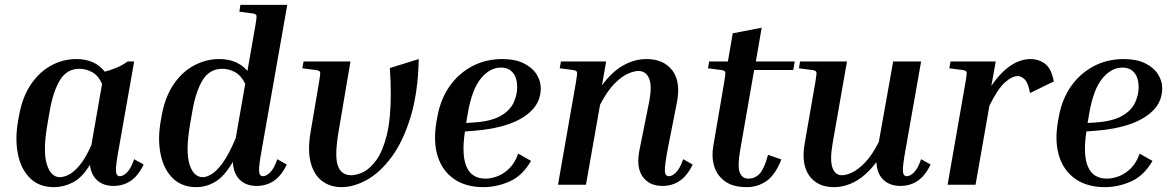

<svg xmlns="http://www.w3.org/2000/svg" viewBox="-20 -760 4819 790"><path d="M447 5Q406 5 380.5 -17.5Q355 -40 350 -82Q318 -29 280 -9.5Q242 10 202 10Q141 10 103.5 -27Q66 -64 53.5 -127Q41 -190 55 -266L59 -288Q73 -363 108 -414Q143 -465 191.5 -491Q240 -517 294 -517Q371 -517 411 -465Q434 -471 458.5 -481Q483 -491 505 -507H532L469 -150Q456 -80 457 -57.5Q458 -35 473 -35Q487 -35 503 -51Q519 -67 532 -105L571 -83Q549 -37 518 -16Q487 5 447 5ZM175 -248Q156 -138 172.5 -84.5Q189 -31 227 -31Q241 -31 261.5 -40.5Q282 -50 306.5 -78.5Q331 -107 356 -163L400 -415Q384 -450 358.5 -463.5Q333 -477 307 -477Q255 -477 226.5 -430Q198 -383 184 -300Z M1036 5Q992 5 966 -21Q940 -47 938 -94Q904 -35 866.5 -12.5Q829 10 788 10Q728 10 690.5 -27Q653 -64 640.5 -127Q628 -190 642 -266L646 -288Q660 -363 695 -414Q730 -465 779 -491Q828 -517 882 -517Q957 -517 998 -468L1031 -656Q1037 -690 1035 -696.5Q1033 -703 1018 -705L965 -712L969 -740H1162L1058 -150Q1045 -80 1046 -57.5Q1047 -35 1062 -35Q1076 -35 1092 -51Q1108 -67 1121 -105L1160 -83Q1138 -37 1107 -16Q1076 5 1036 5ZM762 -248Q743 -138 759.5 -84.5Q776 -31 815 -31Q829 -31 850 -43Q871 -55 896.5 -90Q922 -125 950 -192L989 -415Q972 -450 946.5 -463.5Q921 -477 895 -477Q842 -477 813.5 -430Q785 -383 771 -300Z M1224 -479 1229 -507H1422L1373 -218Q1356 -118 1370 -78.5Q1384 -39 1425 -39Q1448 -39 1475.5 -52.5Q1503 -66 1529 -102Q1555 -138 1571.5 -204.5Q1588 -271 1588 -376Q1588 -400 1587 -426Q1586 -452 1584 -480L1703 -517Q1700 -379 1669.5 -279Q1639 -179 1592 -115Q1545 -51 1490.5 -20.5Q1436 10 1385 10Q1339 10 1305.5 -15Q1272 -40 1258.5 -90.5Q1245 -141 1258 -217L1293 -423Q1299 -457 1297 -463.5Q1295 -470 1278 -472Z M2165 -98Q2130 -37 2077 -13.5Q2024 10 1969 10Q1896 10 1847.5 -24Q1799 -58 1780.5 -118.5Q1762 -179 1776 -260L1780 -282Q1793 -352 1829.5 -404.5Q1866 -457 1922 -487Q1978 -517 2047 -517Q2099 -517 2134 -500Q2169 -483 2187 -455.5Q2205 -428 2205 -397Q2205 -345 2170 -308Q2135 -271 2073.5 -249.5Q2012 -228 1931 -222L1893 -219Q1864 -25 1978 -25Q2000 -25 2026 -34.5Q2052 -44 2075.5 -67Q2099 -90 2112 -128ZM1905 -295 1898 -254 1930 -256Q2002 -261 2040.5 -283.5Q2079 -306 2093.5 -338Q2108 -370 2108 -401Q2108 -439 2090.5 -460.5Q2073 -482 2041 -482Q1996 -482 1959 -437.5Q1922 -393 1905 -295Z M2830 -83Q2808 -37 2777 -16Q2746 5 2706 5Q2651 5 2624 -33.5Q2597 -72 2611 -142L2650 -336Q2664 -405 2651 -436.5Q2638 -468 2607 -468Q2589 -468 2563 -456.5Q2537 -445 2507.5 -415Q2478 -385 2449 -329L2391 0H2276L2350 -423Q2356 -457 2354 -463.5Q2352 -470 2337 -472L2283 -479L2288 -507H2474L2457 -409Q2498 -465 2544.5 -491Q2591 -517 2640 -517Q2711 -517 2746.5 -470Q2782 -423 2765 -337L2728 -150Q2715 -81 2715.5 -58Q2716 -35 2732 -35Q2746 -35 2762 -51Q2778 -67 2791 -105Z M3195 -104Q3170 -40 3133.5 -15Q3097 10 3053 10Q2996 10 2963 -14Q2930 -38 2918.5 -76.5Q2907 -115 2915 -160L2960 -423Q2966 -457 2964 -463.5Q2962 -470 2947 -472L2893 -479L2898 -507H2975L2995 -623L3114 -646L3090 -507H3250L3244 -472H3083L3025 -139Q3014 -75 3024 -50Q3034 -25 3059 -25Q3088 -25 3107 -47Q3126 -69 3140 -123Z M3685 5Q3641 5 3614.5 -20.5Q3588 -46 3586 -93Q3546 -40 3502 -15Q3458 10 3411 10Q3343 10 3309.5 -37.5Q3276 -85 3291 -170L3335 -423Q3341 -457 3339 -463.5Q3337 -470 3321 -472L3267 -479L3272 -507H3465L3406 -171Q3394 -102 3405 -70.5Q3416 -39 3444 -39Q3462 -39 3486.5 -50.5Q3511 -62 3539.5 -91.5Q3568 -121 3596 -176L3655 -507H3770L3707 -150Q3694 -80 3695 -57.5Q3696 -35 3711 -35Q3725 -35 3741 -51Q3757 -67 3770 -105L3809 -83Q3787 -37 3756 -16Q3725 5 3685 5Z M4167 -447Q4145 -447 4115.5 -421.5Q4086 -396 4051 -325L3994 0H3879L3953 -424Q3959 -457 3957 -463.5Q3955 -470 3940 -472L3886 -479L3891 -507H4077L4059 -407Q4135 -517 4221 -517Q4254 -517 4280 -497.5Q4306 -478 4316 -425L4218 -377Q4211 -418 4197 -432.5Q4183 -447 4167 -447Z M4722 -98Q4687 -37 4634 -13.5Q4581 10 4526 10Q4453 10 4404.5 -24Q4356 -58 4337.5 -118.5Q4319 -179 4333 -260L4337 -282Q4350 -352 4386.5 -404.5Q4423 -457 4479 -487Q4535 -517 4604 -517Q4656 -517 4691 -500Q4726 -483 4744 -455.5Q4762 -428 4762 -397Q4762 -345 4727 -308Q4692 -271 4630.5 -249.5Q4569 -228 4488 -222L4450 -219Q4421 -25 4535 -25Q4557 -25 4583 -34.5Q4609 -44 4632.5 -67Q4656 -90 4669 -128ZM4462 -295 4455 -254 4487 -256Q4559 -261 4597.5 -283.5Q4636 -306 4650.5 -338Q4665 -370 4665 -401Q4665 -439 4647.5 -460.5Q4630 -482 4598 -482Q4553 -482 4516 -437.5Q4479 -393 4462 -295Z"/></svg>

Font: Inria Serif
Style: Bold Italic
Weight: 700
Italic angle: -10°
Designer: Black Foundry Team
Foundry: Black Foundry
Version: Version 1.000; ttfautohint (v1.8.3)